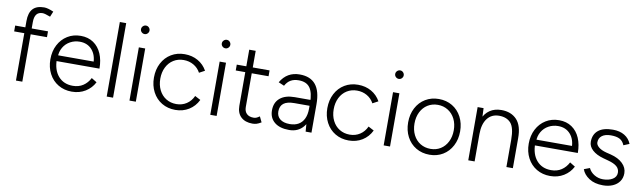

<svg xmlns="http://www.w3.org/2000/svg" viewBox="-42 -1285 6170 1844"><g transform="rotate(10 3043.0 -363.0)"><path d="M276 -739Q293 -739 315.5 -733Q338 -727 368 -714L346 -661Q291 -682 271 -682Q231 -682 211.5 -657Q192 -632 192 -581V0H130V-581Q130 -661 166 -700Q202 -739 276 -739ZM31 -519H351V-462H31Z M420 -259Q420 -338 452 -399.5Q484 -461 540.5 -496Q597 -531 670 -531Q742 -531 794 -495.5Q846 -460 873 -397Q900 -334 900 -252H457L481 -272Q481 -166 533.5 -105.5Q586 -45 675 -45Q733 -45 775.5 -73Q818 -101 843 -150L895 -118Q865 -59 807.5 -23.5Q750 12 675 12Q601 12 543 -22.5Q485 -57 452.5 -119Q420 -181 420 -259ZM460 -309H860L834 -290Q834 -373 789.5 -423.5Q745 -474 670 -474Q620 -474 577.5 -451Q535 -428 510.5 -386Q486 -344 486 -291Z M1015 -727H1077V0H1015Z M1237 -519H1299V0H1237ZM1227 -695Q1227 -712 1239.5 -724.5Q1252 -737 1269 -737Q1286 -737 1298 -724.5Q1310 -712 1310 -695Q1310 -679 1298 -666.5Q1286 -654 1269 -654Q1252 -654 1239.5 -666Q1227 -678 1227 -695Z M1430 -259Q1430 -338 1462.5 -400Q1495 -462 1552.5 -496.5Q1610 -531 1683 -531Q1756 -531 1813 -498.5Q1870 -466 1902 -408L1848 -379Q1824 -424 1780.5 -449Q1737 -474 1683 -474Q1628 -474 1584.5 -447Q1541 -420 1516.5 -371Q1492 -322 1492 -259Q1492 -197 1516.5 -148Q1541 -99 1585 -72Q1629 -45 1685 -45Q1741 -45 1784.5 -73.5Q1828 -102 1851 -153L1906 -124Q1875 -60 1817 -24Q1759 12 1685 12Q1611 12 1553 -22.5Q1495 -57 1462.5 -119Q1430 -181 1430 -259Z M2025 -519H2087V0H2025ZM2015 -695Q2015 -712 2027.5 -724.5Q2040 -737 2057 -737Q2074 -737 2086 -724.5Q2098 -712 2098 -695Q2098 -679 2086 -666.5Q2074 -654 2057 -654Q2040 -654 2027.5 -666Q2015 -678 2015 -695Z M2285 -133V-681H2348V-133Q2348 -91 2371.5 -68Q2395 -45 2438 -45Q2452 -45 2463.5 -49Q2475 -53 2497 -68L2523 -14Q2496 2 2477.5 7.5Q2459 13 2438 13Q2366 13 2325.5 -25.5Q2285 -64 2285 -133ZM2192 -519H2512V-462H2192Z M2949 -78V-278Q2949 -378 2915 -426Q2881 -474 2805 -474Q2759 -474 2727 -455.5Q2695 -437 2674 -398L2618 -422Q2650 -477 2696.5 -504Q2743 -531 2805 -531Q2909 -531 2960.5 -468Q3012 -405 3012 -278V0H2955ZM2601 -146Q2601 -223 2652 -265.5Q2703 -308 2795 -308H2950V-251H2803Q2730 -251 2696.5 -224.5Q2663 -198 2663 -146Q2663 -99 2696.5 -72Q2730 -45 2791 -45Q2841 -45 2876 -65Q2911 -85 2930 -125Q2949 -165 2949 -222H2986Q2986 -115 2935 -51.5Q2884 12 2795 12Q2703 12 2652 -30Q2601 -72 2601 -146Z M3121 -259Q3121 -338 3153.5 -400Q3186 -462 3243.5 -496.5Q3301 -531 3374 -531Q3447 -531 3504 -498.5Q3561 -466 3593 -408L3539 -379Q3515 -424 3471.5 -449Q3428 -474 3374 -474Q3319 -474 3275.5 -447Q3232 -420 3207.5 -371Q3183 -322 3183 -259Q3183 -197 3207.5 -148Q3232 -99 3276 -72Q3320 -45 3376 -45Q3432 -45 3475.5 -73.5Q3519 -102 3542 -153L3597 -124Q3566 -60 3508 -24Q3450 12 3376 12Q3302 12 3244 -22.5Q3186 -57 3153.5 -119Q3121 -181 3121 -259Z M3716 -519H3778V0H3716ZM3706 -695Q3706 -712 3718.5 -724.5Q3731 -737 3748 -737Q3765 -737 3777 -724.5Q3789 -712 3789 -695Q3789 -679 3777 -666.5Q3765 -654 3748 -654Q3731 -654 3718.5 -666Q3706 -678 3706 -695Z M3909 -259Q3909 -338 3941.5 -400Q3974 -462 4031.5 -496.5Q4089 -531 4162 -531Q4236 -531 4293.5 -496.5Q4351 -462 4383.5 -400Q4416 -338 4416 -259Q4416 -181 4383.5 -119Q4351 -57 4294 -22.5Q4237 12 4164 12Q4090 12 4032 -22.5Q3974 -57 3941.5 -119Q3909 -181 3909 -259ZM4354 -259Q4354 -322 4329.5 -370.5Q4305 -419 4261 -446.5Q4217 -474 4162 -474Q4107 -474 4063.5 -447Q4020 -420 3995.5 -371Q3971 -322 3971 -259Q3971 -197 3995.5 -148Q4020 -99 4064 -72Q4108 -45 4164 -45Q4219 -45 4262 -72Q4305 -99 4329.5 -148Q4354 -197 4354 -259Z M4541 -519H4599L4603 -423V0H4541ZM4913 -266H4976V0H4913ZM4760 -473Q4686 -473 4644.5 -418.5Q4603 -364 4603 -267H4565Q4565 -350 4589 -409Q4613 -468 4659.5 -499.5Q4706 -531 4772 -531Q4867 -531 4922 -472.5Q4977 -414 4976 -290V-266H4913Q4913 -385 4873 -429Q4833 -473 4760 -473Z M5085 -259Q5085 -338 5117 -399.5Q5149 -461 5205.5 -496Q5262 -531 5335 -531Q5407 -531 5459 -495.5Q5511 -460 5538 -397Q5565 -334 5565 -252H5122L5146 -272Q5146 -166 5198.5 -105.5Q5251 -45 5340 -45Q5398 -45 5440.5 -73Q5483 -101 5508 -150L5560 -118Q5530 -59 5472.5 -23.5Q5415 12 5340 12Q5266 12 5208 -22.5Q5150 -57 5117.5 -119Q5085 -181 5085 -259ZM5125 -309H5525L5499 -290Q5499 -373 5454.5 -423.5Q5410 -474 5335 -474Q5285 -474 5242.5 -451Q5200 -428 5175.5 -386Q5151 -344 5151 -291Z M5649 -109 5705 -130Q5722 -92 5761 -68.5Q5800 -45 5845 -45Q5902 -45 5939.5 -68Q5977 -91 5977 -132Q5977 -169 5949.5 -192.5Q5922 -216 5866 -231L5815 -245Q5746 -264 5707.5 -299.5Q5669 -335 5669 -380Q5669 -452 5717 -491.5Q5765 -531 5859 -531Q5926 -531 5972.5 -503Q6019 -475 6039 -424L5983 -401Q5967 -441 5935.5 -457.5Q5904 -474 5850 -474Q5794 -474 5763 -450.5Q5732 -427 5732 -385Q5732 -361 5758 -339Q5784 -317 5833 -304L5878 -293Q5954 -274 5996.5 -232.5Q6039 -191 6039 -137Q6039 -91 6015.5 -57.5Q5992 -24 5950.5 -6Q5909 12 5856 12Q5773 12 5719.5 -23.5Q5666 -59 5649 -109Z"/></g></svg>

Font: 寒蝉端黑体 Light
Style: Regular
Weight: 300
Designer: ChillDuanSans {Warren2060}; 
Source Han Sans {Ryoko NISHIZUKA 西塚涼子 (kana, bopomofo & ideographs); Paul D. Hunt (Latin, G
Foundry: ChillType&Adobe
Version: Version 1.300;Glyphs 3.3 (3306)